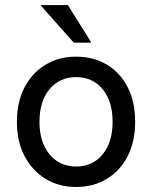

<svg xmlns="http://www.w3.org/2000/svg" viewBox="-20 -736 607 766"><path d="M283.3 10Q215.8 10 162.5 -22.1Q109.2 -54.2 78.3 -112.5Q47.5 -170.8 47.5 -250Q47.5 -330 78.3 -388.3Q109.2 -446.7 162.5 -478.3Q215.8 -510 283.3 -510Q352.5 -510 405.8 -478.3Q459.2 -446.7 489.2 -388.3Q519.2 -330 519.2 -250Q519.2 -170.8 488.8 -112.1Q458.3 -53.3 405 -21.7Q351.7 10 283.3 10ZM283.3 -71.7Q350 -71.7 389.6 -120.4Q429.2 -169.2 429.2 -250Q429.2 -331.7 389.6 -380Q350 -428.3 283.3 -428.3Q217.5 -428.3 177.5 -380Q137.5 -331.7 137.5 -250Q137.5 -169.2 177.5 -120.4Q217.5 -71.7 283.3 -71.7ZM274.2 -565.8 144.2 -712.5V-715.8H250.8L342.5 -569.2V-565.8Z"/></svg>

Font: Funnel Sans
Style: Regular
Weight: 400
Designer: NORD ID, Kristian Moeller
Foundry: Dicotype
Version: Version 1.000